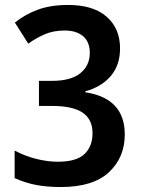

<svg xmlns="http://www.w3.org/2000/svg" viewBox="-20 -744 572 774"><path d="M464 -549Q464 -481 426 -437Q388 -393 324 -376V-372Q483 -348 483 -202Q483 -109 419 -49.5Q355 10 225 10Q169 10 125 1.5Q81 -7 39 -26V-137Q80 -115 126 -103.5Q172 -92 213 -92Q288 -92 320.5 -123Q353 -154 353 -207Q353 -263 313 -290Q273 -317 188 -317H137V-418H189Q266 -418 304 -449Q342 -480 342 -531Q342 -575 315 -598Q288 -621 241 -621Q195 -621 159.5 -605.5Q124 -590 94 -568L40 -653Q81 -686 132.5 -705Q184 -724 255 -724Q356 -724 410 -676.5Q464 -629 464 -549Z"/></svg>

Font: Noto Sans Georgian SemiCondensed SemiBold
Style: Regular
Weight: 600
Width: 4
Designer: Monotype Design Team, Akaki Razmadze
Foundry: Google LLC
Version: Version 2.005; ttfautohint (v1.8.4.7-5d5b)